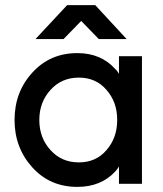

<svg xmlns="http://www.w3.org/2000/svg" viewBox="-20 -720 640 752"><path d="M119 -567H229L298 -638L367 -567H476L353 -700H243ZM446 -500V-431Q443 -435 440 -440Q437 -445 432 -449Q376 -512 283 -512Q176 -512 107 -436Q37 -360 37 -250Q37 -141 107 -64Q176 12 283 12Q376 12 432 -49Q436 -53 439.5 -58Q443 -63 446 -68V0H536V-500ZM289 -416Q356 -416 397 -368Q418 -344 428.5 -315Q439 -286 439 -250Q439 -215 428.5 -185.5Q418 -156 397 -132Q356 -84 289 -84Q221 -84 178 -132Q134 -180 134 -250Q134 -320 178 -368Q221 -416 289 -416Z"/></svg>

Font: Unageo
Style: Medium
Weight: 500
Designer: Richard Sepsi
Foundry: Richard Sepsi
Version: Version 2.000